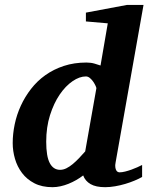

<svg xmlns="http://www.w3.org/2000/svg" viewBox="-20 -757 610 789"><path d="M376 -394Q376.5 -396 373 -403.8Q369.6 -411.6 363.8 -420.4Q357.9 -429.2 349.9 -436Q341.8 -442.9 333 -442.9Q306.6 -442.9 278.1 -423.3Q249.5 -403.8 225.3 -368.4Q201.2 -333 185.5 -283.7Q169.9 -234.4 169.9 -174.8Q169.9 -114.3 184.6 -86.7Q199.2 -59.1 227.1 -59.1Q239.7 -59.1 252.7 -65.4Q265.6 -71.8 278.6 -82.5Q291.5 -93.3 304.4 -106.7Q317.4 -120.1 330.1 -134.8ZM455.1 -89.8Q452.6 -77.6 453.9 -69.6Q455.1 -61.5 457.8 -56.9Q460.4 -52.2 464.4 -50.5Q468.3 -48.8 471.2 -48.8Q481.4 -48.8 494.1 -52Q506.8 -55.2 519.8 -59.8Q532.7 -64.5 544.2 -69.6Q555.7 -74.7 564 -79.1V-29.8Q551.3 -22.5 533.2 -14.9Q515.1 -7.3 494.6 -1.2Q474.1 4.9 452.9 8.5Q431.6 12.2 412.1 12.2Q374 12.2 352.1 -0.5Q330.1 -13.2 321.8 -36.1Q308.6 -25.9 293.2 -17.1Q277.8 -8.3 261.5 -1.7Q245.1 4.9 228.5 8.5Q211.9 12.2 195.8 12.2Q152.3 12.2 121.3 -3.9Q90.3 -20 70.6 -46.1Q50.8 -72.3 41.5 -104.5Q32.2 -136.7 32.2 -168.9Q32.2 -207 40.5 -246.6Q48.8 -286.1 65.7 -322.8Q82.5 -359.4 107.7 -391.8Q132.8 -424.3 166.5 -448.2Q200.2 -472.2 242.4 -486.1Q284.7 -500 335 -500Q353.5 -500 368.4 -495.6Q383.3 -491.2 393.1 -487.8L422.9 -661.1L333 -668.9V-705.1L502 -736.8H569.8Z"/></svg>

Font: Charis SIL Am
Style: Bold Italic
Weight: 700
Italic angle: -11°
Foundry: SIL International
Version: Version 5.000